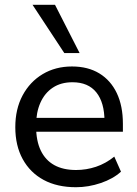

<svg xmlns="http://www.w3.org/2000/svg" viewBox="-20 -774 574 803"><path d="M298 9Q219 9 162.5 -21.5Q106 -52 75 -108.5Q44 -165 44 -242Q44 -318 74.5 -375Q105 -432 158.5 -464Q212 -496 281 -496Q348 -496 395.5 -467Q443 -438 468.5 -384.5Q494 -331 494 -256V-223H115V-281H434L417 -267Q417 -345 383 -387.5Q349 -430 283 -430Q235 -430 201 -407.5Q167 -385 149 -344.5Q131 -304 131 -251V-245Q131 -185 150.5 -144.5Q170 -104 207 -83.5Q244 -63 298 -63Q341 -63 381.5 -76.5Q422 -90 458 -119L486 -56Q453 -26 401.5 -8.5Q350 9 298 9ZM249 -552 116 -754H210L313 -552Z"/></svg>

Font: Nunito Sans 12pt ExtraLight Medium
Style: Regular
Weight: 500
Version: Version 3.101;gftools[0.9.27]